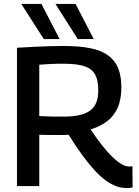

<svg xmlns="http://www.w3.org/2000/svg" viewBox="-20 -943 704 973"><path d="M623 10Q596 10 569 0.5Q542 -9 514.5 -29.5Q487 -50 458 -81.5Q429 -113 396.5 -157.5Q364 -202 328 -260Q319 -259 304 -259Q289 -259 280 -259Q257 -259 230.5 -259Q204 -259 179 -260V0H66V-701Q115 -704 156 -706Q197 -708 232.5 -709Q268 -710 302 -710Q381 -710 436.5 -699Q492 -688 527 -663Q562 -638 578.5 -598Q595 -558 595 -501Q595 -440 576.5 -397.5Q558 -355 523 -328.5Q488 -302 439 -287Q472 -238 500.5 -202.5Q529 -167 553 -144.5Q577 -122 597.5 -110.5Q618 -99 636 -99Q638 -99 643 -99.5Q648 -100 651 -101L652 7Q647 8 640 9Q633 10 623 10ZM301 -352Q346 -352 379.5 -359Q413 -366 435 -381.5Q457 -397 467.5 -422.5Q478 -448 478 -486Q478 -535 462.5 -564.5Q447 -594 409 -607Q371 -620 305 -620Q286 -620 272 -620Q258 -620 244.5 -619Q231 -618 215.5 -617.5Q200 -617 179 -615V-355Q197 -354 212 -353.5Q227 -353 242 -352.5Q257 -352 271.5 -352Q286 -352 301 -352ZM374 -745 261 -923H363L455 -745ZM202 -745 88 -923H190L282 -745Z"/></svg>

Font: Georama ExtraCondensed Thin Medium
Style: Regular
Weight: 500
Version: Version 1.001